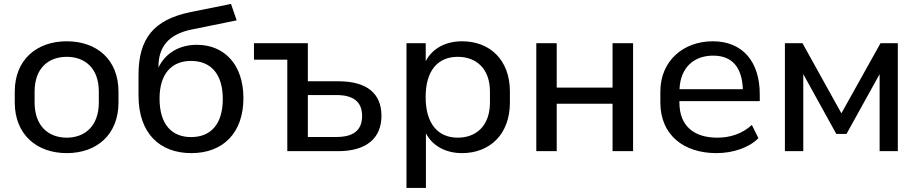

<svg xmlns="http://www.w3.org/2000/svg" viewBox="-20 -755 4586 959"><path d="M313.5 9.8C463.9 9.8 571.8 -83 571.8 -243.2V-297.4C571.8 -457 463.9 -548.8 313.5 -548.8C163.6 -548.8 53.7 -457 53.7 -297.4V-243.2C53.7 -83 163.6 9.8 313.5 9.8ZM313.5 -67.4C222.2 -67.4 152.8 -125.5 152.8 -243.2V-297.4C152.8 -414.6 222.2 -471.2 313.5 -471.2C404.3 -471.2 473.6 -414.6 473.6 -297.4V-243.2C473.6 -126 404.3 -67.4 313.5 -67.4Z M936 9.8C1094.2 9.8 1195.8 -91.3 1195.8 -264.6C1195.8 -432.6 1100.6 -531.2 963.4 -531.2C876 -531.2 806.2 -490.2 771.5 -417.5V-421.9C771.5 -521 822.3 -584 936.5 -607.4L1162.1 -653.3L1133.8 -735.4L930.2 -694.3C747.6 -656.2 671.9 -562.5 671.9 -381.3V-277.3C671.9 -90.3 776.4 9.8 936 9.8ZM934.6 -70.3C837.4 -70.3 776.9 -134.3 776.9 -262.7C776.9 -387.2 837.9 -450.7 934.1 -450.7C1031.7 -450.7 1092.8 -387.2 1092.8 -260.3C1092.8 -134.3 1032.2 -70.3 934.6 -70.3Z M1669.4 0C1809.6 0 1885.3 -64.5 1885.3 -176.3C1885.3 -288.6 1812.5 -349.1 1669.4 -349.1H1517.6V-539.1H1248.5V-457H1415V0ZM1517.6 -280.3H1659.7C1745.1 -280.3 1788.6 -246.6 1788.6 -175.8C1788.6 -104 1745.1 -70.8 1659.7 -70.8H1517.6Z M2107.4 183.6V-89.4C2139.6 -26.4 2206.1 9.8 2288.1 9.8C2424.8 9.8 2526.9 -82.5 2526.9 -243.2V-297.4C2526.9 -458 2424.8 -548.8 2288.1 -548.8C2205.6 -548.8 2138.7 -512.7 2106.4 -449.2V-539.1H2010.3V183.6ZM2266.6 -67.4C2168.9 -67.4 2106 -135.3 2106 -270C2106 -405.3 2168.9 -471.2 2266.6 -471.2C2357.4 -471.2 2427.2 -413.6 2427.2 -297.4V-243.2C2427.2 -125.5 2357.4 -67.4 2266.6 -67.4Z M2760.7 0V-236.8H3039.6V0H3142.1V-539.1H3039.6V-317.4H2760.7V-539.1H2658.7V0Z M3558.6 9.8C3639.6 9.8 3720.7 -16.6 3768.1 -64.9L3735.4 -130.9C3686.5 -85.9 3625.5 -67.4 3562.5 -67.4C3448.2 -67.4 3373.5 -124 3373.5 -243.2V-250H3774.9V-283.7C3774.9 -450.2 3686.5 -548.8 3540 -548.8C3394 -548.8 3278.3 -451.7 3278.3 -297.4V-243.2C3278.3 -80.6 3395 9.8 3558.6 9.8ZM3542 -477.1C3634.8 -477.1 3686 -421.9 3690.4 -309.6H3374C3378.4 -417.5 3445.8 -477.1 3542 -477.1Z M3992.2 0V-384.8L4157.2 -85.9H4208L4373.5 -384.8V0H4464.4V-539.1H4377.9L4182.6 -189L3988.3 -539.1H3900.4V0Z"/></svg>

Font: Winston
Style: Regular
Weight: 400
Designer: Vernon Adams, Kim Jin-seong, David Berlow, Cristiano Sobral
Foundry: The Winston Project Authors
Version: Version 3.004